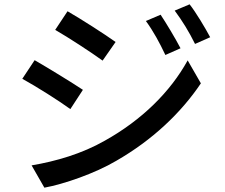

<svg xmlns="http://www.w3.org/2000/svg" viewBox="-20 -824 1040 887"><path d="M856 -804 787 -775C822 -728 853 -678 881 -621L951 -652C927 -697 885 -767 856 -804ZM292 -772 235 -686C296 -651 403 -581 454 -544L514 -630C467 -664 353 -737 292 -772ZM722 -756 654 -727C689 -679 717 -627 744 -570L814 -601C790 -647 748 -717 722 -756ZM140 -546 83 -460C147 -425 253 -358 305 -320L363 -409C315 -441 201 -511 140 -546ZM126 -60 185 43C274 27 419 -23 517 -81C684 -177 816 -302 908 -439L847 -545C767 -400 636 -270 464 -174C359 -114 239 -79 126 -60Z"/></svg>

Font: Spoqa Han Sans Neo Medium
Style: Regular
Weight: 500
Designer: [Spoqa Han Sans Neo] Dong-huui Kim ___ Younghwa Kang ___ Yujin Lee ___ [Noto Sans] Ryoko NISHIZUKA ____ (kana & ideograp
Foundry: Spoqa (http://www.spoqa-han-sans.com)
Version: Version 1.100;hotconv 1.0.109;makeotfexe 2.5.65596